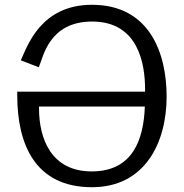

<svg xmlns="http://www.w3.org/2000/svg" viewBox="-20 -772 768 802"><path d="M586 -399V-389H52V-374C52 -166 129 10 364 10C585 10 676 -175 676 -369C676 -545 608 -752 364 -752C150 -752 94 -579 67 -520L142 -491C161 -534 184 -682 365 -682C558 -682 586 -505 586 -399ZM585 -327C580 -191 536 -56 363 -56C193 -56 143 -194 143 -319V-327Z"/></svg>

Font: Cheyenne Sans Light
Style: Regular
Weight: 300
Designer: The Public Sans project authors (U.S. Web Design System), Libre Franklin designed by Pablo Impallari and Rodrigo Fuenzal
Foundry: The Cheyenne Sans Project Authors
Version: Version 2.007